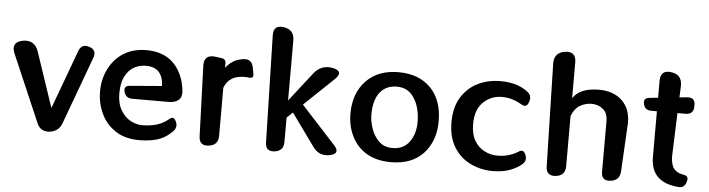

<svg xmlns="http://www.w3.org/2000/svg" viewBox="-48 -1005 4536 1229"><g transform="rotate(5 2220.0 -390.0)"><path d="M29 -473Q0 -543 75 -558Q151 -571 176 -498L295 -145L434 -522Q452 -573 503 -556Q552 -540 535 -490L375 -55Q356 -1 297 7Q237 13 215 -41Z M873 11Q781 11 719 -30Q657 -71 627 -137Q596 -202 596 -278Q596 -360 630 -425Q664 -491 724 -529Q786 -567 869 -567Q1036 -567 1098 -421Q1106 -402 1111.5 -381Q1117 -360 1120 -336Q1127 -292 1105 -270.5Q1083 -249 1038 -249H805Q764 -249 753 -288Q742 -327 782 -330L988 -347Q984 -467 874 -467Q832 -467 797 -447Q762 -426 741 -384Q720 -342 720 -277Q720 -211 746 -168Q772 -125 808 -106Q846 -86 882 -86Q989 -86 1050 -138Q1064 -151 1074.5 -150Q1085 -149 1094 -132Q1113 -96 1088 -68Q1050 -29 1012 -13Q957 11 873 11Z M1240 -501Q1239 -571 1309 -564L1352 -558Q1380 -555 1380 -527V-498Q1394 -517 1410.5 -530Q1427 -543 1444 -551Q1454 -555 1466.5 -558.5Q1479 -562 1495 -564Q1546 -570 1557 -515L1564 -475Q1570 -446 1540 -449Q1532 -450 1525 -450.5Q1518 -451 1510 -451Q1410 -451 1380 -370V-61Q1380 0 1319 7Q1258 15 1256 -47Z M1666 -731Q1664 -800 1732 -790Q1800 -780 1800 -711V-325L1946 -512Q1994 -572 2068 -557Q2141 -541 2087 -488L1897 -307L2118 -66Q2165 -15 2097 0Q2028 14 1987 -44L1838 -251L1800 -215V-58Q1800 0 1742 7Q1684 14 1683 -44Z M2489 11Q2397 11 2333 -27Q2270 -65 2238 -130Q2205 -195 2205 -277Q2205 -408 2282 -488Q2358 -567 2489 -567Q2621 -567 2697 -489Q2772 -411 2772 -277Q2772 -149 2698 -69Q2624 11 2489 11ZM2492 -80Q2563 -80 2600.5 -132Q2638 -184 2638 -259Q2638 -342 2606 -400Q2567 -474 2487 -474Q2417 -474 2378 -424.5Q2339 -375 2339 -280Q2339 -241 2354.5 -194Q2370 -147 2403.5 -113.5Q2437 -80 2492 -80Z M3144 11Q3068 11 3003 -20Q2935 -52 2896 -115Q2854 -180 2854 -278Q2854 -375 2895 -440Q2936 -505 3002 -536Q3067 -567 3144 -567Q3256 -567 3324 -512Q3340 -498 3342 -481Q3344 -464 3336 -445Q3328 -426 3316 -423.5Q3304 -421 3287 -432Q3278 -437 3268.5 -441.5Q3259 -446 3248 -451Q3206 -467 3163 -467Q3093 -467 3043 -419Q2993 -371 2993 -278Q2993 -214 3017 -173Q3042 -130 3081 -111Q3120 -90 3166 -90Q3214 -90 3256 -106Q3278 -114 3296 -126Q3312 -137 3322.5 -134.5Q3333 -132 3342 -115Q3350 -98 3348.5 -81.5Q3347 -65 3332 -52Q3310 -31 3276 -16Q3221 11 3144 11Z M3842 -370Q3842 -423 3811 -448Q3780 -473 3738 -473Q3698 -473 3662 -452Q3627 -430 3610 -383V-61Q3610 0 3549 7Q3487 13 3486 -48L3470 -708Q3469 -780 3539 -790Q3610 -800 3610 -728V-498Q3655 -567 3777 -567Q3870 -567 3925 -515Q3980 -463 3980 -373L3963 -59Q3960 0 3901 7Q3842 14 3842 -45Z M4336 9Q4158 -6 4158 -168V-462H4120Q4082 -462 4072 -499V-501Q4062 -539 4102 -543L4158 -549V-658Q4158 -729 4229 -719Q4298 -709 4297 -638L4294 -563L4344 -568Q4394 -572 4394 -523V-514Q4394 -462 4342 -462H4290L4280 -186Q4280 -152 4289 -126Q4298 -99 4324 -85Q4338 -76 4360 -73Q4379 -70 4386.5 -61Q4394 -52 4389 -33L4388 -30Q4377 13 4336 9Z"/></g></svg>

Font: MaokenZhuyuanTi
Style: Regular
Weight: 400
Designer: Fontworks Inc & LongZhuTi team: ZERO子、时光羊、荆南、频凡、刘鹏、Little White Dog、帆影Magmeta、奈白不弍、白日月球、ChaoTawei、雨三（排名不分先后）
Version: Version 1.000; 20230222